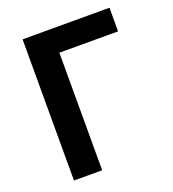

<svg xmlns="http://www.w3.org/2000/svg" viewBox="-135 -844 853 947"><g transform="rotate(-20 292.0 -370.5)"><path d="M91 0V-741H547V-617H239V0Z"/></g></svg>

Font: Farlight84_Sys_V01
Style: Bold
Weight: 700
Designer: Monotype Design Team, Nadine Chahine and Nizar Qandah
Foundry: Monotype Imaging Inc.
Version: Version 2.004;October 31, 2024;FontCreator 14.0.0.2814 64-bi